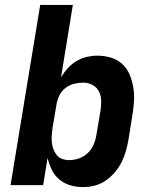

<svg xmlns="http://www.w3.org/2000/svg" viewBox="-20 -755 640 783"><path d="M319 8Q291 8 266 0.5Q241 -7 221.5 -23.5Q202 -40 191 -63Q180 -86 174 -111L156 0H23L144 -735H277L229 -440Q241 -460 256.5 -477Q272 -494 292 -506Q312 -518 334 -523Q356 -528 377 -528Q406 -528 432.5 -520Q459 -512 478.5 -494Q498 -476 508.5 -451Q519 -426 523.5 -399Q528 -372 526.5 -343.5Q525 -315 520 -286L504 -186Q500 -163 493.5 -139.5Q487 -116 476 -94Q465 -72 448.5 -52.5Q432 -33 411 -18.5Q390 -4 366 2Q342 8 319 8ZM262 -102Q282 -102 302 -109Q322 -116 337.5 -130.5Q353 -145 361.5 -164.5Q370 -184 373 -204L390 -304Q393 -324 392.5 -344.5Q392 -365 383.5 -382Q375 -399 357.5 -408.5Q340 -418 320 -418Q302 -418 283 -413.5Q264 -409 248 -397Q232 -385 223 -367.5Q214 -350 211 -332L194 -232Q192 -217 191 -202Q190 -187 191.5 -173Q193 -159 198 -146Q203 -133 211.5 -122.5Q220 -112 233.5 -107Q247 -102 262 -102Z"/></svg>

Font: Iosevka XBd Ex Obl
Style: Regular
Weight: 800
Width: 7
Italic angle: -9°
Monospace: yes
Designer: Belleve Invis
Foundry: Belleve Invis
Version: Version 32.5.0; ttfautohint (v1.8.4)